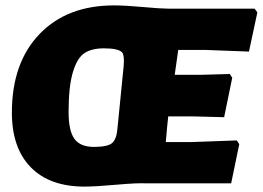

<svg xmlns="http://www.w3.org/2000/svg" viewBox="-20 -679 973 711"><path d="M402 -659Q444 -659 509.5 -653Q575 -647 602 -647H923L933 -633L902 -488L743 -494H640L627 -402H726L831 -405L840 -391L810 -245L694 -248H603L599 -210L594 -153H690L857 -159L866 -145L836 0H523Q490 -2 411.5 5Q333 12 293 12Q164 12 94 -59.5Q24 -131 24 -262Q24 -446 126 -552.5Q228 -659 402 -659ZM365 -500Q320 -500 293 -482.5Q266 -465 250 -412Q234 -359 234 -264Q234 -195 255.5 -165Q277 -135 328 -135Q380 -135 396 -150Q412 -165 415 -204L438 -435Q441 -473 433 -484Q420 -500 365 -500Z"/></svg>

Font: Alegreya Sans Black
Style: Italic
Weight: 900
Italic angle: -7°
Designer: Juan Pablo del Peral
Foundry: Huerta Tipografica
Version: Version 2.007